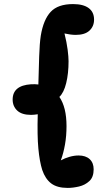

<svg xmlns="http://www.w3.org/2000/svg" viewBox="-20 -815 523 941"><path d="M312 106Q260 106 231 84Q202 62 187 18Q174 -23 168 -87Q162 -151 165 -255Q146 -252 132 -252Q87 -252 64.5 -273Q42 -294 42 -327Q42 -396 132 -402Q152 -403 168 -401Q170 -475 172 -538.5Q174 -602 180 -641Q193 -719 228.5 -757Q264 -795 338 -795Q388 -795 414.5 -775.5Q441 -756 441 -719Q441 -686 418.5 -665Q396 -644 351 -644Q339 -644 324 -646Q309 -648 296 -651Q307 -607 311.5 -571.5Q316 -536 316 -515Q316 -455 304.5 -408Q293 -361 271 -340Q306 -289 306 -197Q306 -149 298.5 -106.5Q291 -64 278 -29Q298 -40 321 -46.5Q344 -53 365 -53Q400 -53 419.5 -35Q439 -17 439 15Q439 53 418 72.5Q397 92 367.5 99Q338 106 312 106Z"/></svg>

Font: DynaPuff Condensed Medium
Style: Regular
Weight: 500
Width: 3
Designer: Toshi Omagari, Jennifer Daniel
Foundry: Google Fonts
Version: Version 2.000; ttfautohint (v1.8.4.7-5d5b)